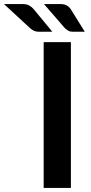

<svg xmlns="http://www.w3.org/2000/svg" viewBox="-136 -932 453 952"><path d="M215.5 0H80.5V-723H215.5ZM162.5 -912Q182.5 -912 195 -905Q207.5 -898 215.5 -885.5L284.5 -774.5H226Q212 -774.5 203.5 -779.2Q195 -784 185.5 -792.5L82 -912ZM-24 -912Q-4 -912 9 -904.8Q22 -897.5 32 -885.5L123.5 -774.5H57.5Q43.5 -774.5 33.2 -779Q23 -783.5 13 -792.5L-116.5 -912Z"/></svg>

Font: Lato 2
Style: Bold
Weight: 700
Designer: Lukasz Dziedzic with Adam Twardoch and Botio Nikoltchev
Foundry: tyPoland Lukasz Dziedzic
Version: Version 2.015; 2015-08-06; http://www.latofonts.com/